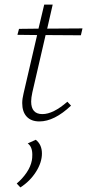

<svg xmlns="http://www.w3.org/2000/svg" viewBox="-20 -523 380 838"><path d="M121 -119Q116 -96 116 -80Q116 -25 165 -25Q212 -25 274 -79L290 -62Q217 7 152 7Q116 7 96.5 -14Q77 -35 77 -73Q77 -92 83 -116L142 -370L56 -371L63 -397L148 -398L173 -503H210L186 -398L340 -399L333 -369L179 -370ZM53 278Q78 257 96 230.5Q114 204 119 177Q121 168 121 152Q121 117 101 103L136 87Q163 108 163 147Q163 186 137 227Q111 268 69 295Z"/></svg>

Font: Ysabeau Light
Style: Italic
Weight: 300
Italic angle: -12°
Designer: Christian Thalmann (Catharsis Fonts)
Version: Version 0.003